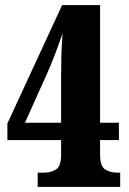

<svg xmlns="http://www.w3.org/2000/svg" viewBox="-20 -734 506 754"><path d="M128 0V-56H152Q180 -56 200 -68.5Q220 -81 220 -128V-184H9V-249L224 -714H373V-252H447V-184H373V-128Q373 -81 393 -68.5Q413 -56 441 -56H452V0ZM78 -252H220V-435Q220 -479 221 -518Q222 -557 226 -603Q213 -566 198 -526Q183 -486 167 -450Z"/></svg>

Font: Noto Serif Thai ExtraCondensed Black
Style: Regular
Weight: 900
Width: 2
Designer: Monotype Design Team
Foundry: Monotype Imaging Inc.
Version: Version 2.002; ttfautohint (v1.8.4.7-5d5b)